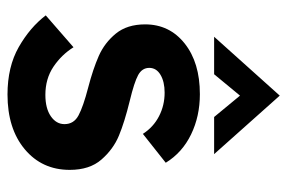

<svg xmlns="http://www.w3.org/2000/svg" viewBox="-147 -609 766 512"><g transform="rotate(90 236.0 -353.0)"><path d="M21 -92 106 -166Q126 -134 158 -112.5Q190 -91 233 -91Q269 -91 290 -105.5Q311 -120 311 -142Q311 -167 287.5 -179.5Q264 -192 214 -205Q164 -218 129 -233.5Q94 -249 69.5 -279Q45 -309 45 -357Q45 -422 96 -462.5Q147 -503 231 -503Q290 -503 338.5 -479.5Q387 -456 414 -412L337 -351Q319 -379 290 -394Q261 -409 227 -409Q198 -409 179.5 -398Q161 -387 161 -368Q161 -349 180 -338.5Q199 -328 249 -316Q306 -302 342 -287Q378 -272 405.5 -240.5Q433 -209 433 -156Q433 -82 378 -36Q323 10 232 10Q158 10 105.5 -20Q53 -50 21 -92ZM235 -716 391 -541H292L235 -610L178 -541H78Z"/></g></svg>

Font: Hanken Grotesk
Style: Bold
Weight: 700
Designer: Alfredo Marco Pradil
Foundry: Hanken Design Co.
Version: Version 3.014